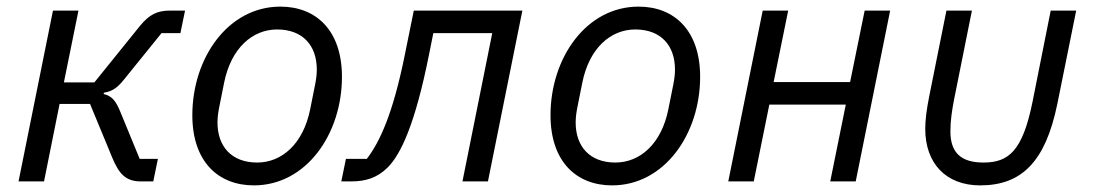

<svg xmlns="http://www.w3.org/2000/svg" viewBox="-20 -548 3301 580"><path d="M36 0H113L160 -234H252L319 -72C339 -24 359 0 405 0H443L457 -68H402L344 -209C329 -246 317 -258 293 -264L294 -268C318 -272 333 -281 354 -307L468 -448H525L539 -516H493C455 -516 431 -504 403 -470L265 -299H173L217 -516H140Z M747 12C905 12 1013 -143 1013 -316C1013 -456 935 -528 827 -528C669 -528 561 -373 561 -200C561 -60 639 12 747 12ZM757 -57C679 -57 637 -106 637 -178C637 -193 639 -208 642 -223L657 -298C678 -403 743 -459 817 -459C895 -459 937 -410 937 -338C937 -323 935 -308 932 -293L917 -218C896 -113 831 -57 757 -57Z M1011 0H1041C1083 0 1119 -10 1151 -42C1191 -82 1234 -173 1276 -383L1289 -448H1467L1377 0H1454L1558 -516H1230L1202 -378C1167 -206 1128 -120 1088 -68H1025Z M1829 12C1987 12 2095 -143 2095 -316C2095 -456 2017 -528 1909 -528C1751 -528 1643 -373 1643 -200C1643 -60 1721 12 1829 12ZM1839 -57C1761 -57 1719 -106 1719 -178C1719 -193 1721 -208 1724 -223L1739 -298C1760 -403 1825 -459 1899 -459C1977 -459 2019 -410 2019 -338C2019 -323 2017 -308 2014 -293L1999 -218C1978 -113 1913 -57 1839 -57Z M2180 0H2257L2304 -232H2535L2488 0H2565L2669 -516H2592L2548 -300H2317L2361 -516H2284Z M2916 -516H2839L2787 -257C2779 -217 2775 -185 2775 -159C2775 -55 2837 12 2941 12C3065 12 3138 -58 3174 -234L3231 -516H3154L3099 -240C3069 -92 3027 -57 2951 -57C2885 -57 2851 -85 2851 -151C2851 -185 2856 -215 2862 -247Z"/></svg>

Font: Braiins Sans
Style: Italic
Weight: 400
Italic angle: -11.31°
Designer: Mike Abbink, Paul van der Laan, Pieter van Rosmalen, Jiri Chlebus, Lubos Buracinsky
Foundry: Bold Monday, Sudetype
Version: Version 1.000;hotconv 1.0.109;makeotfexe 2.5.65596